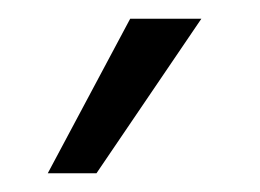

<svg xmlns="http://www.w3.org/2000/svg" viewBox="-20 -740 278 205"><path d="M83 -555H31L119 -720H195Z"/></svg>

Font: Mukta Malar Light
Style: Regular
Weight: 300
Designer: Aadarsh Rajan, Girish Dalvi, Yashodeep Gholap
Foundry: Ek Type
Version: Version 2.538;PS 1.000;hotconv 16.6.51;makeotf.lib2.5.65220;